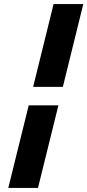

<svg xmlns="http://www.w3.org/2000/svg" viewBox="-20 -880 432 950"><path d="M269 -358.9 168 49.8H21L122.1 -358.9ZM392.1 -859.9 291 -450.2H144L245.1 -859.9Z"/></svg>

Font: Sinkin Sans 700 Bold Italic
Style: Bold Italic
Weight: 700
Italic angle: -112°
Designer: Keith Bates
Foundry: K-Type
Version: Sinkin Sans (version 1.0)  by Keith Bates   •   © 2014   www